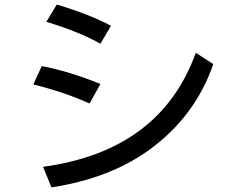

<svg xmlns="http://www.w3.org/2000/svg" viewBox="-20 -813 1040 847"><path d="M422.9 -620.1Q332 -671.9 184.6 -716.8L230.5 -793Q377 -749 469.7 -699.2ZM164.1 -521.5Q287.1 -498 422.9 -442.4L375 -356.4Q265.6 -406.2 127 -440.4ZM207 13.7 169.9 -77.1Q687.5 -147.5 843.8 -580.1L920.9 -530.3Q841.8 -299.8 637.7 -151.4Q462.9 -25.4 207 13.7Z"/></svg>

Font: MotoyaLCedar
Style: W3 mono
Weight: 400
Version: Version 1.01